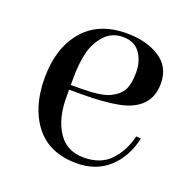

<svg xmlns="http://www.w3.org/2000/svg" viewBox="-96 -574 683 689"><g transform="rotate(20 245.0 -230.0)"><path d="M276 -480Q351 -480 401.5 -448Q452 -416 452 -352Q452 -253 339 -230Q282 -219 197 -219H150V-190Q150 -109 183.5 -58.5Q217 -8 281.5 -8Q346 -8 382.5 -46Q419 -84 434 -144L452 -142Q436 -69 387.5 -24.5Q339 20 265 20Q161 20 107 -48.5Q53 -117 53 -230Q53 -343 111 -411.5Q169 -480 276 -480ZM150 -237H185Q266 -237 298.5 -253Q331 -269 343 -292.5Q355 -316 355 -359Q355 -402 333.5 -432.5Q312 -463 268 -463Q224 -463 196.5 -431.5Q169 -400 159.5 -358Q150 -316 150 -265Z"/></g></svg>

Font: Elsie
Style: Regular
Weight: 400
Designer: Alejandro Inler
Foundry: Alejandro Inler
Version: 1.002